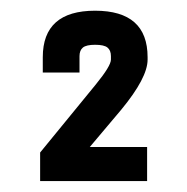

<svg xmlns="http://www.w3.org/2000/svg" viewBox="-20 -700 345 355"><path d="M204.1 -497.1 146 -428.2H252V-365.2H54.2V-418L157.2 -543.9Q185.1 -578.1 185.1 -589.8V-596.2Q185.1 -606.9 178.7 -612.1Q172.4 -617.2 155.8 -617.2Q139.6 -617.2 133.3 -612.1Q127 -606.9 127 -596.2V-565.9H59.1V-594.2Q59.1 -680.2 155.8 -680.2Q252.9 -680.2 252.9 -594.2V-589.8Q252.9 -556.2 204.1 -497.1Z"/></svg>

Font: Unica One
Style: Bold
Weight: 400
Designer: Eduardo Rodriguez Tunni
Foundry: Eduardo Rodriguez Tunni
Version: Version 1.001